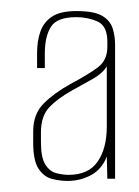

<svg xmlns="http://www.w3.org/2000/svg" viewBox="-20 -587 251 347"><path d="M102 -260Q89 -260 74.5 -263.5Q60 -267 50 -281.5Q40 -296 40 -329V-350Q40 -381 59 -400Q78 -419 107 -435Q139 -452 156.5 -465Q174 -478 174 -502V-512Q174 -540 156.5 -548Q139 -556 118 -556Q83 -556 72 -538.5Q61 -521 61 -490V-464H47V-491Q47 -513 53 -530Q59 -547 74 -557Q89 -567 118 -567Q150 -567 164.5 -558.5Q179 -550 183.5 -536Q188 -522 188 -506V-264H174L173 -304Q164 -281 144.5 -270.5Q125 -260 102 -260ZM104 -271Q140 -271 156.5 -295Q173 -319 173 -358V-467Q165 -454 147 -444Q129 -434 111 -424Q84 -409 69 -393Q54 -377 54 -348V-330Q54 -302 62 -289.5Q70 -277 82 -274Q94 -271 104 -271Z"/></svg>

Font: Alumni Sans Thin
Style: Regular
Weight: 100
Designer: Robert E. Leuschke
Foundry: Robert E. Leuschke
Version: Version 1.018